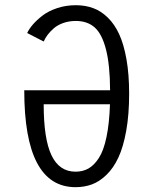

<svg xmlns="http://www.w3.org/2000/svg" viewBox="-20 -726 610 756"><path d="M488.5 -357Q488.5 -275 477 -211Q465.5 -147 446.2 -105.8Q427 -64.5 399.5 -37.8Q372 -11 342 0Q312 11 277.5 11Q75.5 11 75.5 -370.5H413.5Q413 -471 397.2 -531.8Q381.5 -592.5 352.8 -618Q324 -643.5 278.5 -643.5Q252 -643.5 229.2 -635.5Q206.5 -627.5 191.5 -614.2Q176.5 -601 167.2 -588.5Q158 -576 152 -562.5L87 -596Q94.5 -612 109.2 -629.2Q124 -646.5 147.2 -664.5Q170.5 -682.5 205 -694Q239.5 -705.5 278.5 -705.5Q315.5 -705.5 346.5 -694.2Q377.5 -683 404.2 -657Q431 -631 449.2 -591.5Q467.5 -552 478 -492.5Q488.5 -433 488.5 -357ZM277.5 -50Q306 -50 328.2 -62.5Q350.5 -75 369.2 -103.8Q388 -132.5 399.2 -186Q410.5 -239.5 413 -315.5H152Q152 -179 182.8 -114.5Q213.5 -50 277.5 -50Z"/></svg>

Font: League Mono Narrow Light
Style: Regular
Weight: 300
Width: 3
Designer: Tyler Finck
Foundry: The League of Moveable Type / Tyler Finck
Version: Version 2.210